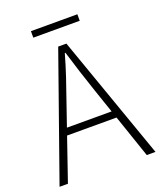

<svg xmlns="http://www.w3.org/2000/svg" viewBox="-155 -958 891 1057"><g transform="rotate(-20 290.5 -429.5)"><path d="M9 0 266 -728H314L571 0H520L373 -430Q351 -495 331.5 -555Q312 -615 292 -682H288Q269 -615 249 -555Q229 -495 206 -430L58 0ZM125 -251V-292H452V-251ZM154 -821V-859H426V-821Z"/></g></svg>

Font: Noto Sans TC ExtraLight
Style: Regular
Weight: 250
Designer: Ryoko NISHIZUKA  (kana, bopomofo & ideographs); Paul D. Hunt (Latin, Greek & Cyrillic); Sandoll Communications , Soo-you
Foundry: Adobe
Version: Version 2.004-H2;hotconv 1.0.118;makeotfexe 2.5.65603